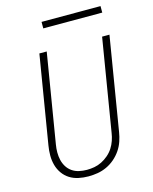

<svg xmlns="http://www.w3.org/2000/svg" viewBox="-132 -991 865 1085"><g transform="rotate(-15 300.0 -448.0)"><path d="M249 8Q220 8 191.5 2Q163 -4 140 -18.5Q117 -33 101 -55.5Q85 -78 77.5 -105Q70 -132 70 -161.5Q70 -191 75 -220L160 -735H203L117 -214Q113 -191 113 -168Q113 -145 118 -123.5Q123 -102 134.5 -83.5Q146 -65 164 -52.5Q182 -40 204.5 -35Q227 -30 250 -30Q272 -30 294 -34Q316 -38 337 -48.5Q358 -59 376.5 -75Q395 -91 407.5 -110.5Q420 -130 427.5 -152Q435 -174 438 -195L527 -735H570L480 -189Q476 -163 467 -136.5Q458 -110 442 -86.5Q426 -63 404 -44Q382 -25 356 -13Q330 -1 303 3.5Q276 8 249 8ZM218 -866V-904H563V-866Z"/></g></svg>

Font: Iosevka Aile Extralight
Style: Italic
Weight: 200
Italic angle: -9°
Designer: Belleve Invis
Foundry: Belleve Invis
Version: Version 31.1.0; ttfautohint (v1.8.4)